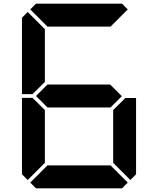

<svg xmlns="http://www.w3.org/2000/svg" viewBox="-20 -1020 856 1040"><path d="M577 -562 640 -499 579 -438H237L175 -500L237 -562ZM161 -515 157 -510H99V-924L130 -955L223 -862V-576ZM130 -45 99 -76V-490H157L161 -485L223 -424V-138ZM144 -969 175 -1000H641L672 -969L579 -876H237ZM655 -485 659 -489H717V-76L686 -45L593 -138V-424ZM672 -31 641 0H175L144 -31L237 -124H579Z"/></svg>

Font: DSEG7 Classic
Style: Bold
Weight: 700
Designer: Keshikan(Twitter:@keshinomi_88pro)
Version: Version 0.46